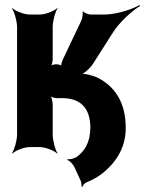

<svg xmlns="http://www.w3.org/2000/svg" viewBox="-20 -586 578 765"><path d="M340 -76C339 -17 317 16 286 39C276 46 257 50 249 48V52C257 54 270 67 276 79L301 133C304 139 306 152 304 157L308 159C309 153 317 144 324 141C348 131 370 119 388 105C436 66 481 9 481 -76C481 -178 438 -240 372 -275C352 -285 315 -295 298 -291V-287C313 -291 340 -314 352 -334L429 -455C456 -498 507 -544 538 -562L536 -566C505 -548 442 -528 395 -528H341C333 -528 314 -535 311 -541L309 -539C311 -533 308 -512 304 -504L230 -348C227 -342 222 -325 224 -320L227 -322C225 -327 210 -330 204 -330C196 -330 182 -326 178 -321L181 -318C186 -323 190 -341 190 -351V-478C190 -502 200 -539 209 -552L208 -554C196 -542 161 -528 138 -528H99C76 -528 41 -542 29 -554L28 -552C37 -539 48 -502 48 -478V-50C48 -26 37 11 28 24L29 26C41 14 76 0 99 0H138C161 0 196 14 208 26L209 24C200 11 190 -26 190 -50V-168C190 -181 185 -203 178 -210L175 -207C180 -200 197 -195 207 -195H228C295 -195 340 -161 340 -76Z"/></svg>

Font: Asimov
Style: EdgeExtreme
Weight: 500
Designer: Google
Version: Version 2.000980: 2014